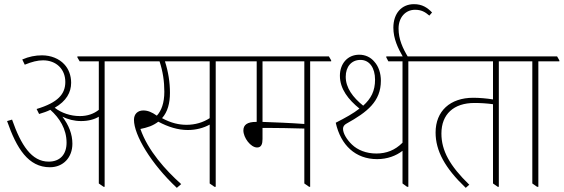

<svg xmlns="http://www.w3.org/2000/svg" viewBox="-20 -893 2709 923"><path d="M220 -89C284 -89 328 -136 328 -202C328 -248 311 -291 280 -332C307 -319 337 -311 370 -311C404 -311 434 -319 455 -332V-11L478 5H483V-598H585V-603L574 -622H352V-617L363 -598H455V-365C431 -346 401 -335 364 -335C319 -335 275 -350 243 -375C299 -407 322 -449 322 -495C322 -530 310 -562 289 -584C264 -611 225 -627 182 -627C150 -627 119 -621 87 -607L99 -582C133 -596 161 -603 187 -603C250 -603 294 -561 294 -499C294 -441 259 -400 156 -369L168 -345C188 -351 206 -357 222 -365C266 -326 300 -273 300 -207C300 -151 269 -116 214 -116C132 -116 81 -195 38 -318L14 -311C60 -179 116 -89 220 -89Z M830 10 851 -8C776 -75 691 -169 655 -273C670 -276 686 -280 702 -286C717 -292 729 -299 741 -308C788 -283 835 -268 883 -268C923 -268 959 -278 988 -294V-11L1011 5H1017V-598H1117V-603L1107 -622H544V-617L554 -598H747C763 -549 770 -502 770 -452C770 -398 756 -361 734 -337C710 -354 690 -362 669 -362C642 -362 624 -345 624 -317C624 -244 706 -106 830 10ZM797 -447C797 -498 789 -548 773 -598H988V-325C956 -304 917 -293 877 -293C841 -293 803 -301 759 -325C786 -355 797 -397 797 -447Z M1216 -184C1237 -184 1242 -202 1242 -225V-278C1252 -278 1264 -278 1273 -278C1306 -278 1380 -277 1443 -275V-11L1466 5H1471V-598H1572V-603L1561 -622H1079V-617L1090 -598H1214V-307C1213 -307 1212 -307 1211 -307C1169 -307 1150 -293 1150 -266C1150 -231 1185 -184 1216 -184ZM1242 -307V-598H1443V-297C1377 -302 1298 -305 1242 -307Z M1793 -128C1842 -128 1884 -144 1915 -168V-11L1937 5H1943V-598H2044V-603L2033 -622H1837V-617L1847 -598H1915V-207C1879 -171 1838 -155 1789 -155C1740 -155 1699 -172 1672 -198C1648 -221 1629 -251 1629 -274C1629 -285 1635 -293 1646 -299C1745 -354 1811 -405 1811 -505C1811 -541 1800 -574 1780 -596C1762 -618 1736 -630 1707 -630C1650 -630 1614 -586 1614 -529C1614 -465 1655 -414 1708 -371C1679 -348 1641 -327 1594 -303C1618 -195 1689 -128 1793 -128ZM1642 -524C1642 -572 1669 -605 1713 -605C1756 -605 1783 -567 1783 -510C1783 -456 1764 -419 1726 -385C1676 -425 1642 -471 1642 -524Z M1942 -618C1916 -661 1896 -704 1896 -756C1896 -810 1930 -846 1975 -846C2005 -846 2023 -836 2044 -818L2057 -833C2034 -857 2009 -873 1970 -873C1911 -873 1871 -829 1871 -760C1871 -707 1893 -661 1918 -618Z M2219 10 2236 -5C2142 -96 2102 -169 2102 -251C2102 -344 2161 -398 2261 -398C2290 -398 2322 -396 2350 -392V-11L2373 5H2378V-598H2479V-603L2468 -622H2003V-617L2013 -598H2350V-415C2320 -420 2284 -423 2255 -423C2144 -423 2074 -359 2074 -256C2074 -168 2119 -85 2219 10Z M2562 5H2568V-598H2669V-603L2658 -622H2438V-617L2448 -598H2539V-11Z"/></svg>

Font: Noto Serif Devanagari Condensed Thin
Style: Regular
Weight: 100
Width: 3
Designer: Universal Thirst, Indian Type Foundry and the Monotype Design Team
Foundry: Monotype Imaging Inc.
Version: Version 2.004